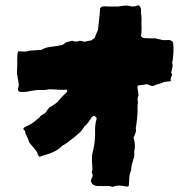

<svg xmlns="http://www.w3.org/2000/svg" viewBox="-20 -684 729 735"><path d="M644 -483Q643 -474 642.5 -466.5Q642 -459 641 -451Q639 -448 639 -444Q642 -435 640 -426.5Q638 -418 636 -409Q635 -408 635 -407.5Q635 -407 635 -407Q637 -404 639 -398Q638 -394 636.5 -391Q635 -388 634 -384Q633 -382 633.5 -379Q634 -376 634 -374Q633 -374 632 -373.5Q631 -373 630 -373Q625 -372 619 -371.5Q613 -371 607 -370Q598 -365 587.5 -362.5Q577 -360 566 -355Q560 -354 550 -359Q540 -364 534 -360Q530 -359 522 -358.5Q514 -358 509 -357Q505 -355 506.5 -345.5Q508 -336 509.5 -326.5Q511 -317 508 -314Q506 -307 507 -300Q507 -298 507.5 -295.5Q508 -293 508 -291Q506 -280 506.5 -268.5Q507 -257 506 -246Q505 -235 504 -223.5Q503 -212 501 -201Q500 -199 500 -196.5Q500 -194 500 -192Q502 -185 500 -179Q498 -173 496 -168Q495 -165 494 -162.5Q493 -160 491 -158Q500 -131 494 -105V-85Q491 -75 487 -62.5Q483 -50 482 -36V-32Q476 -19 475 -3.5Q474 12 473 28Q470 29 467.5 30Q465 31 463 30Q450 27 437.5 26.5Q425 26 413 31Q408 31 406 30Q396 27 387 28Q378 29 368 28H352Q329 26 328 5Q330 2 331.5 -2.5Q333 -7 335 -10Q335 -16 332.5 -21.5Q330 -27 334 -33Q334 -42 333 -50.5Q332 -59 332 -68Q332 -75 332 -82.5Q332 -90 334 -97Q339 -117 342 -138.5Q345 -160 344 -182Q343 -206 350 -230Q351 -235 340 -241Q338 -240 336 -239Q334 -238 332 -236Q325 -226 318.5 -216.5Q312 -207 302 -199Q302 -199 300 -195Q294 -185 285 -176.5Q276 -168 266 -160Q256 -153 246.5 -145Q237 -137 227 -131Q219 -127 216 -124Q203 -111 187 -103.5Q171 -96 154 -91Q149 -90 143.5 -88Q138 -86 133 -84Q132 -84 131.5 -84.5Q131 -85 130 -85Q125 -89 124 -95Q123 -101 118 -107Q114 -113 107 -120.5Q100 -128 93 -137Q88 -152 81 -166Q77 -172 76.5 -178.5Q76 -185 69 -189Q70 -194 73 -196Q76 -198 78 -199Q103 -209 124 -229Q125 -230 126.5 -230.5Q128 -231 129 -232Q134 -240 140.5 -244Q147 -248 154 -252Q157 -257 160 -261.5Q163 -266 167 -270Q168 -271 169 -272.5Q170 -274 171 -274Q182 -280 192 -287Q202 -294 209 -304Q215 -311 221 -317Q227 -323 233 -329Q239 -333 237 -338Q236 -342 232.5 -341Q229 -340 227 -340Q216 -340 204.5 -340.5Q193 -341 182 -342Q175 -342 168.5 -342Q162 -342 156 -340Q145 -339 134 -339.5Q123 -340 112 -338Q102 -337 91.5 -334.5Q81 -332 70 -332H61Q47 -332 49 -345Q50 -349 51 -352.5Q52 -356 52 -360Q50 -371 48.5 -382Q47 -393 45 -400Q45 -411 45.5 -419.5Q46 -428 46 -437Q46 -448 46 -458Q46 -468 47 -478Q47 -483 51 -488Q61 -487 71.5 -486.5Q82 -486 92 -490Q103 -491 113.5 -491.5Q124 -492 137 -493Q139 -493 142 -495Q145 -497 148 -498Q159 -503 170 -504Q196 -507 218 -512Q223 -514 226.5 -517Q230 -520 233 -522Q239 -523 244.5 -525Q250 -527 256 -528Q271 -522 286 -528L304 -524Q317 -528 329 -529Q331 -531 335 -533.5Q339 -536 343 -539Q345 -547 348.5 -554.5Q352 -562 355 -569Q357 -590 359.5 -610Q362 -630 363 -650Q363 -652 365 -654.5Q367 -657 368 -658Q380 -661 394 -659H427Q429 -659 432.5 -659Q436 -659 439 -660Q450 -662 459.5 -662.5Q469 -663 476 -661Q490 -657 505 -662Q506 -664 511 -664Q515 -660 517.5 -656Q520 -652 520 -647Q519 -638 520.5 -628.5Q522 -619 522 -608Q521 -600 521.5 -591Q522 -582 522 -574Q522 -567 521.5 -561Q521 -555 520 -547Q523 -538 535 -538Q542 -538 549.5 -537.5Q557 -537 564 -537Q567 -537 570.5 -537.5Q574 -538 576 -537Q582 -536 588.5 -534Q595 -532 601 -531Q608 -530 614.5 -530.5Q621 -531 627 -531Q635 -530 642 -523Q644 -514 644 -504Q644 -494 644 -483Z"/></svg>

Font: Darumadrop One
Style: Regular
Weight: 400
Version: Version 1.000